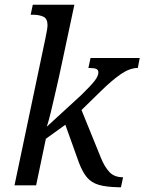

<svg xmlns="http://www.w3.org/2000/svg" viewBox="-20 -780 608 808"><path d="M478 8Q427 7 396 -2Q365 -11 346 -33.5Q327 -56 312 -96L255 -255L173 -196L132 0H41L171 -618Q180 -660 180 -674Q180 -702 162 -710Q144 -718 119 -718H109L118 -760H293L241 -516Q236 -491 228 -455.5Q220 -420 211 -381Q202 -342 193.5 -306.5Q185 -271 177 -247L322 -380Q362 -419 378 -439.5Q394 -460 394 -475Q394 -486 385 -490Q376 -494 352 -494L361 -536H568L560 -494Q527 -494 490 -469Q453 -444 406 -398L323 -317L405 -115Q420 -78 440.5 -56Q461 -34 498 -34L489 8Z"/></svg>

Font: Noto Serif SemiCondensed
Style: Italic
Weight: 400
Width: 4
Italic angle: -12°
Designer: Monotype Design Team
Foundry: Monotype Imaging Inc.
Version: Version 2.013